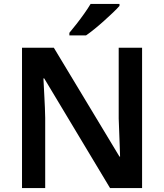

<svg xmlns="http://www.w3.org/2000/svg" viewBox="-20 -957 835 977"><path d="M703 0H540L205 -558H201Q203 -512 206 -460.5Q209 -409 210 -357V0H92V-714H254L588 -160H591Q590 -188 589 -220.5Q588 -253 586.5 -287.5Q585 -322 584 -354V-714H703ZM588 -927Q576 -913 555 -893Q534 -873 509.5 -851Q485 -829 461 -809.5Q437 -790 418 -777H333V-790Q349 -809 369 -834.5Q389 -860 408.5 -887.5Q428 -915 441 -937H588Z"/></svg>

Font: Noto Sans NKo Unjoined SemiBold
Style: Regular
Weight: 600
Designer: Monotype Design Team
Foundry: Monotype Imaging Inc.
Version: Version 2.004